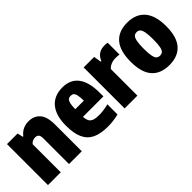

<svg xmlns="http://www.w3.org/2000/svg" viewBox="52 -1183 1817 1817"><g transform="rotate(-45 961.0 -274.0)"><path d="M43.5 -548.5H185.5L198 -492H205.5Q230 -524.5 263.8 -541Q297.5 -557.5 339.5 -557.5Q411.5 -557.5 453.8 -510Q496 -462.5 496 -358.5V0H325V-345.5Q325 -378.5 312.5 -392Q300 -405.5 276.5 -405.5Q259 -405.5 242 -397.8Q225 -390 214.5 -376V0H43.5Z M1008 -222.5H734.5Q736.5 -185 748.5 -164.2Q760.5 -143.5 786.5 -134.5Q812.5 -125.5 858 -125.5Q910 -125.5 981.5 -143V-7.5Q942 2 907.8 6.2Q873.5 10.5 836.5 10.5Q738.5 10.5 678.2 -19Q618 -48.5 589.5 -111.5Q561 -174.5 561 -277Q561 -412.5 621 -485Q681 -557.5 793.5 -557.5Q899.5 -557.5 953.8 -484.8Q1008 -412 1008 -271.5ZM734 -325H848.5Q848 -373.5 842 -399.8Q836 -426 824.2 -436Q812.5 -446 792.5 -446Q772.5 -446 760 -436Q747.5 -426 741 -399.5Q734.5 -373 734 -325Z M1069.5 -548.5H1210L1223 -472H1230.5Q1263 -557 1356.5 -557Q1374.5 -557 1395.5 -553V-394.5Q1377 -398.5 1345 -398.5Q1312.5 -398.5 1283.8 -386.5Q1255 -374.5 1240.5 -354.5V0H1069.5Z M1422 -271Q1422 -416.5 1483 -487Q1544 -557.5 1660 -557.5Q1775.5 -557.5 1837 -486Q1898.5 -414.5 1898.5 -272.5Q1898.5 -129 1837.2 -59.2Q1776 10.5 1660 10.5Q1544 10.5 1483 -58.8Q1422 -128 1422 -271ZM1723.5 -270.5Q1723.5 -335 1716.2 -370Q1709 -405 1695.2 -417.8Q1681.5 -430.5 1660 -430.5Q1638.5 -430.5 1624.8 -417.8Q1611 -405 1603.8 -370.8Q1596.5 -336.5 1596.5 -273Q1596.5 -208.5 1603.5 -174.5Q1610.5 -140.5 1624 -128.2Q1637.5 -116 1660 -116Q1682.5 -116 1696 -128.2Q1709.5 -140.5 1716.5 -174Q1723.5 -207.5 1723.5 -270.5Z"/></g></svg>

Font: Encode Sans Condensed ExtraBold
Style: Regular
Weight: 800
Width: 3
Designer: Multiple Designers
Foundry: Impallari Type
Version: Version 2.000